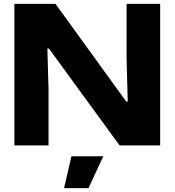

<svg xmlns="http://www.w3.org/2000/svg" viewBox="-20 -749 899 989"><path d="M54 0V-729H266L630 -226H638L632 -447V-729H805V0H596L232 -499H224L230 -286V0ZM310 220 348 56H512L436 220Z"/></svg>

Font: Mona Sans Expanded
Style: Bold
Weight: 700
Width: 7
Designer: Deni Anggara
Foundry: GitHub
Version: Version 2.000